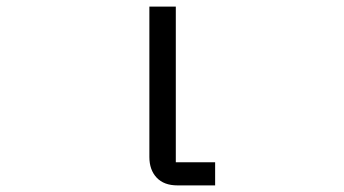

<svg xmlns="http://www.w3.org/2000/svg" viewBox="-20 -561 1040 581"><path d="M517 0Q476 0 454 -23.5Q432 -47 432 -86V-541H512V-70H631V0Z"/></svg>

Font: IBM Plex Sans JP
Style: Regular
Weight: 400
Designer: Mike Abbink; Paul van der Laan; Pieter van Rosmalen; Wujin Sim; Yejin Wi; Jinhee Kim; Boomi Park; Yona Kim; Kichan Ma
Foundry: Sandoll Inc.
Version: Version 1.000